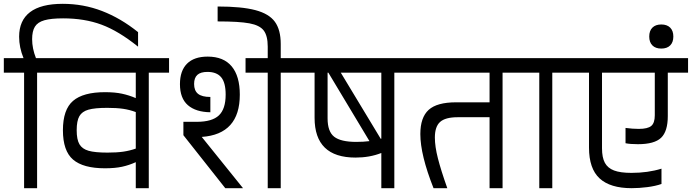

<svg xmlns="http://www.w3.org/2000/svg" viewBox="-30 -984 3618 1004"><path d="M692 -816V-740Q590 -822 501 -855Q412 -888 300 -888Q237 -888 202 -878Q167 -868 152.5 -844.5Q138 -821 138 -779Q138 -731 158 -680H270V-604H164V0H96V-604H-10V-680H93Q70 -736 70 -792Q70 -877 127 -920.5Q184 -964 298 -964Q406 -964 503.5 -926.5Q601 -889 692 -816Z M854 -604H748V0H680V-136Q645 -120 608 -112Q571 -104 519 -104Q405 -104 352 -149.5Q299 -195 299 -303Q299 -411 352 -456.5Q405 -502 519 -502Q571 -502 608 -494Q645 -486 680 -471V-604H250V-680H854ZM680 -207V-398Q648 -410 614 -415Q580 -420 531 -420Q466 -420 432.5 -410.5Q399 -401 385 -376.5Q371 -352 371 -303Q371 -254 385.5 -229.5Q400 -205 433.5 -195.5Q467 -186 532 -186Q581 -186 615 -191Q649 -196 680 -207Z M1025 -268 1240 -1V0H1148L929 -277V-347H999Q1079 -347 1114.5 -380.5Q1150 -414 1150 -489Q1150 -552 1126.5 -580Q1103 -608 1055 -608Q1019 -608 1002 -592.5Q985 -577 985 -545Q985 -510 1005.5 -493.5Q1026 -477 1070 -477V-397Q994 -398 952.5 -434Q911 -470 911 -544Q911 -614 948 -651Q985 -688 1056 -688Q1139 -688 1181.5 -637Q1224 -586 1224 -489Q1224 -282 1025 -268ZM1544 -604H1438V0H1370V-604H1254V-680H1544Z M1438 -670H1370V-740Q1370 -797 1349 -824.5Q1328 -852 1274 -862Q1220 -872 1108 -872V-950Q1234 -950 1305.5 -931Q1377 -912 1407.5 -870Q1438 -828 1438 -754Z M2138 -604H2032V0H1964V-184Q1903 -160 1829 -160Q1615 -160 1615 -368V-604H1524V-680H2138ZM1833 -242Q1871 -242 1902 -246L1687 -604H1683V-365Q1683 -296 1717.5 -269Q1752 -242 1833 -242ZM1964 -604H1752L1961 -258L1964 -259Z M2704 -604H2598V0H2530V-371H2363Q2299 -371 2271.5 -346.5Q2244 -322 2244 -265Q2244 -218 2260 -155.5Q2276 -93 2309 0H2237Q2168 -174 2168 -283Q2168 -370 2211.5 -409.5Q2255 -449 2355 -449H2530V-604H2118V-680H2704Z M2964 -604H2858V0H2790V-604H2684V-680H2964Z M3568 -604H3462V-377Q3462 -297 3427 -263.5Q3392 -230 3306 -230Q3265 -230 3241 -235V-315Q3278 -310 3310 -310Q3357 -310 3375.5 -325.5Q3394 -341 3394 -381V-604H3118V-209Q3118 -160 3133 -132.5Q3148 -105 3181 -92.5Q3214 -80 3272 -80Q3358 -80 3429 -102V-22Q3398 -11 3355 -5.5Q3312 0 3273 0Q3161 0 3105.5 -51Q3050 -102 3050 -212V-604H2944V-680H3568Z M3491 -793Q3491 -763 3474.5 -746.5Q3458 -730 3428 -730Q3398 -730 3381.5 -746.5Q3365 -763 3365 -793Q3365 -823 3381.5 -839.5Q3398 -856 3428 -856Q3458 -856 3474.5 -839.5Q3491 -823 3491 -793Z"/></svg>

Font: Rhodium Libre
Style: Regular
Weight: 400
Designer: James Puckett
Foundry: Dunwich Type Founders
Version: Version 1.001; ttfautohint (v1.3)